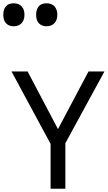

<svg xmlns="http://www.w3.org/2000/svg" viewBox="-70 -1149 656 1169"><path d="M283 -363 469 -714H566L328 -277V0H238V-273L0 -714H98ZM213 -989Q184 -989 167 -1007Q150 -1025 150 -1059Q150 -1092 166 -1110.5Q182 -1129 213 -1129Q245 -1129 262 -1110Q279 -1091 279 -1059Q279 -1026 261 -1007.5Q243 -989 213 -989ZM13 -989Q-16 -989 -33 -1007Q-50 -1025 -50 -1059Q-50 -1092 -34 -1110.5Q-18 -1129 13 -1129Q45 -1129 62 -1110Q79 -1091 79 -1059Q79 -1026 61 -1007.5Q43 -989 13 -989Z"/></svg>

Font: Noto Sans Tifinagh Rhissa Ixa
Style: Regular
Weight: 400
Designer: JamraPatel
Foundry: JamraPatel LLC
Version: Version 2.006; ttfautohint (v1.8.4.7-5d5b)